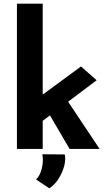

<svg xmlns="http://www.w3.org/2000/svg" viewBox="-20 -809 586 1043"><path d="M72 0V-789H212V0ZM323 -297 521 0H358L231 -217ZM170 -121 156 -254 420 -448 505 -373ZM248 214 176 166Q198 145 207.5 104.5Q217 64 210 29L332 30Q338 58 328.5 93.5Q319 129 298.5 161.5Q278 194 248 214Z"/></svg>

Font: Reem Kufi Fun
Style: Bold
Weight: 700
Designer: Khaled Hosny
Version: Version 1.005